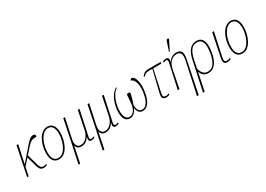

<svg xmlns="http://www.w3.org/2000/svg" viewBox="0 -1840 4311 3115"><g transform="rotate(-30 2155.5 -282.5)"><path d="M12 0H40L73 -159L176 -274L224 -101C246 -18 270 6 328 6C343 6 368 1 390 -13L384 -33C366 -23 352 -19 336 -19C291 -19 271 -39 250 -117L199 -300L294 -407C361 -482 390 -494 473 -494C478 -521 472 -543 436 -543C389 -543 359 -518 293 -442L82 -199L154 -536H122Z M608 10C764 10 840 -208 840 -356C840 -491 781 -546 704 -546C556 -546 470 -348 470 -179C470 -57 516 10 608 10ZM610 -15C545 -15 498 -55 498 -179C498 -332 578 -521 701 -521C767 -521 812 -471 812 -355C812 -229 744 -15 610 -15Z M835 240H867L928 -61H930C936 -32 958 10 1025 10C1095 10 1139 -26 1175 -81H1177C1162 -21 1175 6 1218 6C1239 6 1259 0 1281 -13L1276 -33C1253 -21 1241 -19 1229 -19C1205 -19 1195 -34 1201 -64L1302 -536H1270L1201 -198C1184 -110 1123 -15 1028 -15C955 -15 933 -82 951 -168L1030 -536H998L916 -136Z M1289 240H1321L1382 -61H1384C1390 -32 1412 10 1479 10C1549 10 1593 -26 1629 -81H1631C1616 -21 1629 6 1672 6C1693 6 1713 0 1735 -13L1730 -33C1707 -21 1695 -19 1683 -19C1659 -19 1649 -34 1655 -64L1756 -536H1724L1655 -198C1638 -110 1577 -15 1482 -15C1409 -15 1387 -82 1405 -168L1484 -536H1452L1370 -136Z M1824 -242C1799 -61 1855 10 1937 10C2004 10 2048 -45 2072 -105C2080 -46 2110 10 2177 10C2259 10 2333 -68 2359 -252C2383 -420 2341 -544 2283 -544C2268 -544 2255 -533 2251 -516C2303 -504 2355 -421 2331 -252C2310 -104 2259 -15 2180 -15C2106 -15 2089 -89 2093 -156C2103 -183 2132 -271 2143 -321C2147 -344 2147 -363 2121 -363C2109 -363 2094 -358 2084 -353C2080 -283 2073 -218 2067 -156C2051 -89 2016 -15 1941 -15C1866 -15 1833 -105 1852 -242C1868 -355 1916 -477 1998 -529L1989 -540C1898 -485 1843 -372 1824 -242Z M2618 10C2639 10 2663 4 2683 -9L2678 -29C2656 -17 2637 -15 2623 -15C2565 -15 2569 -53 2581 -108L2667 -506H2814L2824 -536H2599C2518 -536 2496 -508 2464 -465L2481 -459C2513 -494 2530 -506 2587 -506H2650L2554 -110C2533 -25 2553 10 2618 10Z M3033 -605 3124 -784 3126 -796C3110 -808 3088 -811 3080 -787L3021 -611ZM3056 240H3088L3210 -361C3235 -485 3210 -542 3112 -542C3050 -542 3005 -512 2964 -456H2962C2975 -511 2965 -539 2919 -539C2899 -539 2878 -532 2857 -521L2862 -500C2884 -511 2897 -514 2909 -514C2934 -514 2943 -501 2935 -462L2834 0H2866L2931 -333C2955 -454 3022 -517 3109 -517C3186 -517 3205 -456 3185 -362Z M3283 -295 3239 -88 3168 240H3200L3268 -96H3269C3292 -16 3352 10 3405 10C3504 10 3593 -67 3622 -279C3647 -453 3601 -542 3492 -542C3373 -542 3313 -442 3283 -295ZM3410 -15C3342 -15 3304 -57 3279 -145L3308 -287C3337 -421 3380 -517 3488 -517C3592 -517 3614 -418 3594 -277C3567 -82 3494 -15 3410 -15Z M3766 10C3786 10 3810 4 3830 -9L3826 -29C3803 -17 3785 -15 3771 -15C3713 -15 3717 -53 3728 -108L3820 -536H3788L3701 -110C3683 -25 3700 10 3766 10Z M4043 10C4199 10 4275 -208 4275 -356C4275 -491 4216 -546 4139 -546C3991 -546 3905 -348 3905 -179C3905 -57 3951 10 4043 10ZM4045 -15C3980 -15 3933 -55 3933 -179C3933 -332 4013 -521 4136 -521C4202 -521 4247 -471 4247 -355C4247 -229 4179 -15 4045 -15Z"/></g></svg>

Font: Noto Serif Condensed Thin
Style: Italic
Weight: 100
Width: 3
Italic angle: -12°
Designer: Monotype Design Team
Foundry: Monotype Imaging Inc.
Version: Version 2.013